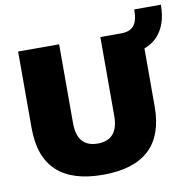

<svg xmlns="http://www.w3.org/2000/svg" viewBox="-85 -850 949 945"><g transform="rotate(-10 390.0 -377.5)"><path d="M663 -660V-277Q663 10 356 10Q48 10 48 -277V-660H253V-266Q253 -146 356 -146Q459 -146 459 -266V-660ZM780 -765Q780 -663 726.5 -607.5Q673 -552 566 -552L563 -660Q607 -660 627 -684.5Q647 -709 647 -765Z"/></g></svg>

Font: Work Sans ExtraBold
Style: Regular
Weight: 800
Designer: Wei Huang
Foundry: Wei Huang
Version: Version 2.012; ttfautohint (v1.8.3)